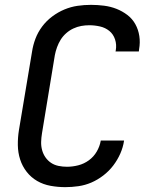

<svg xmlns="http://www.w3.org/2000/svg" viewBox="-20 -763 640 791"><path d="M249 8Q218 8 188 2.5Q158 -3 133 -17.5Q108 -32 90 -55Q72 -78 63 -106Q54 -134 53.5 -165Q53 -196 58 -227L112 -550Q116 -577 126 -603.5Q136 -630 153.5 -653.5Q171 -677 195 -695Q219 -713 245.5 -724Q272 -735 299.5 -739Q327 -743 355 -743Q382 -743 409 -739.5Q436 -736 460 -726.5Q484 -717 504.5 -701.5Q525 -686 537.5 -663.5Q550 -641 554 -614.5Q558 -588 553 -560L552 -551H456L457 -556Q461 -579 454 -600.5Q447 -622 430.5 -635.5Q414 -649 392 -654Q370 -659 348 -659Q331 -659 314.5 -656Q298 -653 282 -645.5Q266 -638 252.5 -626Q239 -614 230 -599.5Q221 -585 215 -568.5Q209 -552 206 -536L153 -214Q150 -196 149.5 -178.5Q149 -161 153.5 -144.5Q158 -128 167.5 -114.5Q177 -101 190.5 -92Q204 -83 221 -79.5Q238 -76 256 -76Q279 -76 302.5 -82Q326 -88 346 -102.5Q366 -117 378.5 -138.5Q391 -160 395 -183V-184H491V-183Q487 -156 475.5 -130Q464 -104 446.5 -81Q429 -58 405.5 -40Q382 -22 356.5 -11Q331 0 303.5 4Q276 8 249 8Z"/></svg>

Font: Iosevka Aile Medium Oblique
Style: Regular
Weight: 500
Italic angle: -9°
Designer: Belleve Invis
Foundry: Belleve Invis
Version: Version 31.1.0; ttfautohint (v1.8.4)